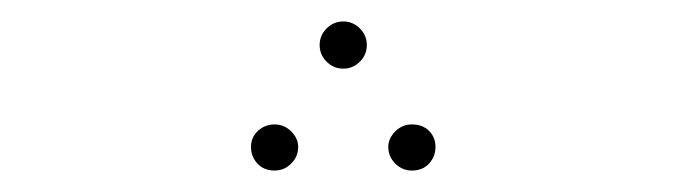

<svg xmlns="http://www.w3.org/2000/svg" viewBox="-20 -750 640 179"><path d="M278 -708Q278 -717 284.5 -723.5Q291 -730 300 -730Q309 -730 315.5 -723.5Q322 -717 322 -708Q322 -699 315.5 -692.5Q309 -686 300 -686Q291 -686 284.5 -692.5Q278 -699 278 -708ZM214 -613Q214 -622 220.5 -628Q227 -634 236 -634Q245 -634 251.5 -627.5Q258 -621 258 -613Q258 -604 251.5 -597.5Q245 -591 236 -591Q226 -591 220 -597.5Q214 -604 214 -613ZM342 -613Q342 -621 348.5 -627.5Q355 -634 364 -634Q374 -634 380 -628Q386 -622 386 -613Q386 -604 380 -597.5Q374 -591 364 -591Q355 -591 348.5 -597.5Q342 -604 342 -613Z"/></svg>

Font: FiraGO UltraLight
Style: Regular
Weight: 200
Designer: bBox Type
Foundry: bBox Type GmbH
Version: Version 1.001